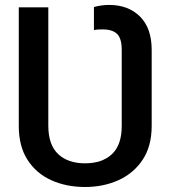

<svg xmlns="http://www.w3.org/2000/svg" viewBox="-20 -741 683 771"><path d="M321.7 9.9Q245.7 9.9 185.4 -17.6Q125 -45.1 90.2 -99.6Q55.4 -154.1 55.4 -235.1V-711.6H174V-235.1Q174.4 -159.1 213.6 -122.2Q252.8 -85.2 321.7 -85.2Q390.6 -85.2 429.7 -122.2Q468.8 -159.1 468.8 -235.1V-540.8Q468.8 -586.6 450.1 -604.8Q431.5 -622.9 392.4 -622.9Q384.9 -622.9 375.2 -622.5Q365.4 -622.2 357.2 -620V-712.7Q387.1 -721.2 418.3 -721.2Q495.4 -721.2 542.3 -674.5Q589.1 -627.8 589.1 -540.8V-235.1Q589.1 -154.1 552.9 -99.6Q516.7 -45.1 456 -17.6Q395.2 9.9 321.7 9.9Z"/></svg>

Font: Inter UI Medium
Style: Regular
Weight: 500
Designer: Rasmus Andersson
Foundry: rsms
Version: 3.2;8d6f07862